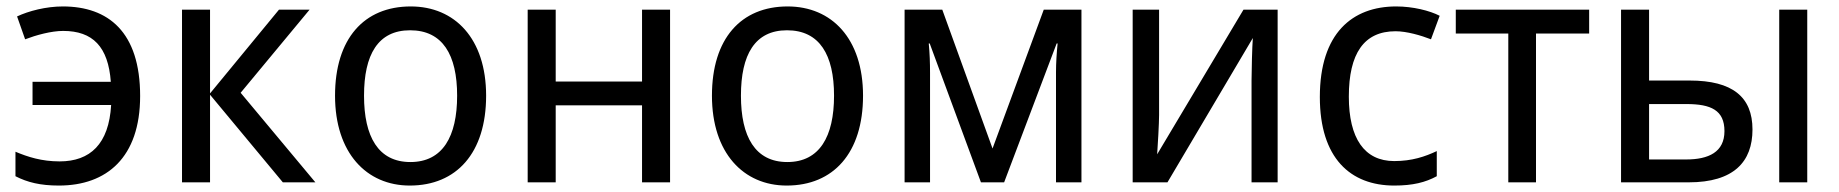

<svg xmlns="http://www.w3.org/2000/svg" viewBox="-20 -566 5709 596"><path d="M163 10C311 10 415 -77 415 -268C415 -467 316 -546 175 -546C123 -546 69 -532 33 -515L58 -444C92 -457 139 -470 176 -470C268 -470 316 -421 324 -312H81V-240H325C318 -119 260 -65 165 -65C109 -65 66 -79 28 -95V-19C65 0 105 10 163 10Z M846 -536 632 -276V-536H545V0H632V-272L858 0H959L727 -278L941 -536Z M1489 -269C1489 -446 1392 -546 1255 -546C1110 -546 1020 -446 1020 -269C1020 -91 1118 10 1252 10C1397 10 1489 -91 1489 -269ZM1110 -269C1110 -396 1153 -472 1253 -472C1354 -472 1399 -396 1399 -269C1399 -142 1354 -63 1254 -63C1154 -63 1110 -142 1110 -269Z M1705 -536H1618V0H1705V-239H1973V0H2060V-536H1973V-313H1705Z M2659 -269C2659 -446 2562 -546 2425 -546C2280 -546 2190 -446 2190 -269C2190 -91 2288 10 2422 10C2567 10 2659 -91 2659 -269ZM2280 -269C2280 -396 2323 -472 2423 -472C2524 -472 2569 -396 2569 -269C2569 -142 2524 -63 2424 -63C2324 -63 2280 -142 2280 -269Z M3337 -536H3220L3061 -105L2905 -536H2788V0H2867V-339C2867 -371 2866 -401 2863 -431H2866L3025 0H3097L3260 -431H3263C3260 -401 3258 -370 3258 -342V0H3337Z M3578 -536H3496V0H3604L3869 -448C3867 -422 3865 -347 3865 -316V0H3946V-536H3840L3572 -87C3574 -114 3578 -184 3578 -209Z M4308 10C4366 10 4405 0 4440 -19V-97C4404 -80 4363 -66 4308 -66C4215 -66 4167 -137 4167 -266C4167 -400 4214 -469 4312 -469C4347 -469 4391 -456 4422 -444L4449 -517C4418 -533 4366 -546 4314 -546C4178 -546 4077 -463 4077 -265C4077 -75 4172 10 4308 10Z M4913 -462V-536H4499V-462H4662V0H4748V-462Z M5012 0H5222C5362 0 5420 -64 5420 -164C5420 -265 5358 -316 5225 -316H5099V-536H5012ZM5503 0H5590V-536H5503ZM5099 -71V-243H5215C5291 -243 5333 -224 5333 -159C5333 -94 5284 -71 5214 -71Z"/></svg>

Font: Noto Sans Thai
Style: Regular
Weight: 400
Designer: Monotype Design Team
Foundry: Monotype Imaging Inc.
Version: Version 1.901